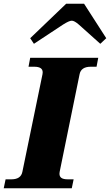

<svg xmlns="http://www.w3.org/2000/svg" viewBox="-45 -1010 590 1030"><path d="M117 -805 310 -990H406L525 -805L493 -775L378 -878Q354 -899 340 -899Q326 -899 293 -878L137 -775ZM-15 -48H16Q67 -48 75 -88L183 -612Q184 -616 184 -622Q184 -652 139 -652H108L117 -700H482L473 -652H442Q390 -652 382 -612L275 -88Q274 -84 274 -78Q274 -63 284.5 -55.5Q295 -48 319 -48H350L340 0H-25Z"/></svg>

Font: Taviraj Black
Style: Italic
Weight: 900
Italic angle: -12°
Designer: Katatrad Team
Foundry: CadsonDemak
Version: Version 1.001